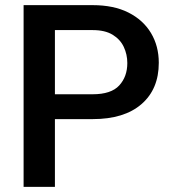

<svg xmlns="http://www.w3.org/2000/svg" viewBox="-20 -731 678 751"><path d="M342.3 -265.1H194.8V0H72.3V-710.9H342.3Q424.8 -710.9 482.4 -681.9Q540 -652.8 570.6 -601.8Q601.1 -550.8 601.1 -485.4Q601.1 -382.3 533.4 -323.7Q465.8 -265.1 342.3 -265.1ZM342.3 -613.3H194.8V-362.3H342.3Q414.6 -362.3 446.3 -396.7Q478 -431.2 478 -484.4Q478 -518.1 464.1 -547.6Q450.2 -577.1 420.4 -595.2Q390.6 -613.3 342.3 -613.3Z"/></svg>

Font: Vazirmatn RD Medium
Style: Regular
Weight: 500
Designer: Saber Rastikerdar
Foundry: Saber Rastikerdar
Version: Version 33.003